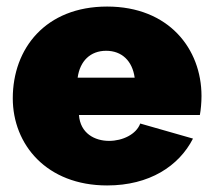

<svg xmlns="http://www.w3.org/2000/svg" viewBox="-20 -556 649 586"><path d="M307 10C436 10 526 -49 569 -133L408 -179C396 -146 354 -126 313 -126C269 -126 225 -149 221 -205H590C593 -221 595 -243 595 -263C595 -407 495 -536 307 -536C119 -536 19 -408 19 -256C19 -115 122 10 307 10ZM217 -319C224 -370 256 -401 304 -401C352 -401 384 -370 391 -319Z"/></svg>

Font: Raleway Black
Style: Regular
Weight: 900
Designer: Matt McInerney, Pablo Impallari, Rodrigo Fuenzalida
Foundry: Matt McInerney, Pablo Impallari, Rodrigo Fuenzalida
Version: Version 3.000g; ttfautohint (v1.5) -l 8 -r 28 -G 28 -x 14 -D